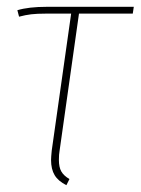

<svg xmlns="http://www.w3.org/2000/svg" viewBox="-20 -539 413 564"><path d="M155 -96Q153 -86 153 -69Q153 -48 160 -35.5Q167 -23 184 -13L175 5Q151 -7 140.5 -24.5Q130 -42 130 -69Q130 -77 132 -97L189 -499H115Q88 -499 71.5 -497Q55 -495 36 -490L31 -509Q64 -519 118 -519H373L370 -499H212Z"/></svg>

Font: Fira Sans Extra Condensed Thin
Style: Italic
Weight: 250
Width: 3
Italic angle: -8°
Designer: Carrois Corporate & Edenspiekermann AG
Foundry: Carrois Corporate GbR & Edenspiekermann AG
Version: Version 4.203